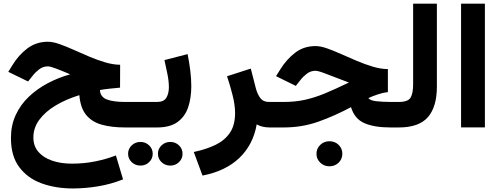

<svg xmlns="http://www.w3.org/2000/svg" viewBox="-20 -705 2769 1062"><path d="M40.5 58.6Q40.5 -11.7 66.9 -68.8Q93.3 -126 139.2 -169.7Q185.1 -213.4 244.1 -244.6Q303.2 -275.9 368.2 -293.9Q322.3 -313.5 290 -325.7Q257.8 -337.9 244.6 -337.9Q217.8 -337.9 196.3 -321.3Q174.8 -304.7 161.1 -286.6L135.3 -254.4L25.9 -307.6L47.9 -343.3Q82 -399.9 131.1 -437Q180.2 -474.1 245.1 -474.1Q272 -474.1 308.3 -461.4Q344.7 -448.7 386.5 -429.9Q428.2 -411.1 472.7 -392.3Q517.1 -373.5 561 -360.4Q605 -347.2 644.5 -346.7L644 -220.2Q619.6 -218.3 586.7 -214.6Q553.7 -210.9 532.7 -207Q534.7 -168.9 570.6 -155Q606.4 -141.1 670.9 -141.1H710.4V0H672.4Q597.2 0 542.5 -15.4Q487.8 -30.8 456.3 -69.6Q424.8 -108.4 418.9 -178.7Q345.7 -156.2 288.1 -121.8Q230.5 -87.4 197.5 -42.7Q164.6 2 164.6 55.7Q164.6 103 192.6 135.3Q220.7 167.5 268.8 183.8Q316.9 200.2 377.4 200.2Q446.3 200.2 508.8 187.3Q571.3 174.3 621.1 154.8L660.6 287.1Q594.7 313.5 523.4 325.4Q452.1 337.4 382.8 337.4Q288.1 337.4 210.4 309.3Q132.8 281.2 86.7 219.7Q40.5 158.2 40.5 58.6Z M690.4 -141.1H849.1Q886.2 -141.1 900.1 -164.3Q914.1 -187.5 914.1 -223.1Q914.1 -256.3 906 -295.7Q897.9 -335 889.6 -372.6L1017.6 -405.8Q1026.9 -359.9 1032.5 -314.7Q1038.1 -269.5 1038.1 -228.5Q1038.1 -163.6 1020.8 -111.8Q1003.4 -60.1 961.9 -30Q920.4 0 848.6 0H690.4ZM853.5 145.5Q853.5 118.2 873.5 99.1Q893.6 80.1 921.9 80.1Q950.2 80.1 970 99.1Q989.7 118.2 989.7 145.5Q989.7 172.9 970 191.9Q950.2 210.9 921.9 210.9Q893.6 210.9 873.5 191.9Q853.5 172.9 853.5 145.5ZM688.5 145.5Q688.5 118.2 708.5 99.1Q728.5 80.1 756.8 80.1Q785.2 80.1 804.9 99.1Q824.7 118.2 824.7 145.5Q824.7 172.9 804.9 191.9Q785.2 210.9 756.8 210.9Q728.5 210.9 708.5 191.9Q688.5 172.9 688.5 145.5Z M1473.1 0Q1428.7 0 1399.9 -17.1Q1380.4 95.2 1304 168.5Q1227.5 241.7 1100.1 266.1L1051.8 135.7Q1122.6 120.6 1173.6 95.5Q1224.6 70.3 1252.4 28.3Q1280.3 -13.7 1280.3 -80.1Q1280.3 -124.5 1266.1 -179.9Q1252 -235.4 1235.8 -283.2L1367.2 -325.7L1395.5 -215.3Q1403.8 -184.1 1419.9 -162.6Q1436 -141.1 1467.8 -141.1H1486.8V0Z M1730.5 145.5Q1730.5 116.2 1751.5 96.2Q1772.5 76.2 1802.2 76.2Q1832.5 76.2 1853 96.2Q1873.5 116.2 1873.5 145.5Q1873.5 174.8 1853 194.8Q1832.5 214.8 1802.2 214.8Q1772.5 214.8 1751.5 194.8Q1730.5 174.8 1730.5 145.5ZM2125.5 -322.8V-195.3Q2097.2 -192.4 2068.1 -182.4Q2039.1 -172.4 2017.6 -162.6Q2026.9 -148.9 2062.7 -145Q2098.6 -141.1 2141.6 -141.1H2168.5V0H2139.6Q2050.3 0 1995.8 -23.7Q1941.4 -47.4 1921.4 -112.3Q1831.1 -64 1741 -32Q1650.9 0 1548.8 0H1467.3V-141.1H1550.3Q1613.3 -141.1 1667.2 -153.1Q1721.2 -165 1778.8 -189Q1836.4 -212.9 1909.7 -248.5Q1834.5 -276.4 1788.1 -294.9Q1741.7 -313.5 1724.6 -313.5Q1698.2 -313.5 1677 -297.1Q1655.8 -280.8 1642.1 -262.7L1616.2 -230L1506.8 -283.7L1528.8 -318.8Q1563.5 -375.5 1611.8 -412.8Q1660.2 -450.2 1725.1 -450.2Q1752.4 -450.2 1788.8 -437.5Q1825.2 -424.8 1866.9 -406Q1908.7 -387.2 1953.4 -368.4Q1998 -349.6 2041.7 -336.4Q2085.4 -323.2 2125.5 -322.8Z M2148.9 -141.1H2186Q2236.8 -141.1 2251 -165Q2265.1 -189 2265.1 -237.8V-684.6H2396.5V-226.1Q2396.5 -114.3 2346.9 -57.1Q2297.4 0 2185.5 0H2148.9Z M2662.1 -684.6V-0.5H2530.3V-684.6Z"/></svg>

Font: Vazirmatn RD UI ExtraBold
Style: Regular
Weight: 800
Designer: Saber Rastikerdar
Foundry: Saber Rastikerdar
Version: Version 33.003